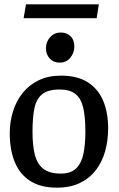

<svg xmlns="http://www.w3.org/2000/svg" viewBox="-20 -855 547 886"><path d="M243 11Q168 11 120 -19.5Q72 -50 48.5 -106.5Q25 -163 25 -240Q25 -293 40 -341Q55 -389 84.5 -426Q114 -463 158.5 -484.5Q203 -506 261 -506Q336 -506 384 -476Q432 -446 455.5 -391.5Q479 -337 479 -263Q479 -206 465 -156.5Q451 -107 422 -69.5Q393 -32 348.5 -10.5Q304 11 243 11ZM260 -54Q307 -54 331.5 -78Q356 -102 365 -145.5Q374 -189 374 -247Q374 -315 364 -358Q354 -401 328 -421.5Q302 -442 255 -442Q202 -442 175 -420.5Q148 -399 139 -356Q130 -313 130 -247Q130 -185 140.5 -142Q151 -99 179.5 -76.5Q208 -54 260 -54ZM255 -566Q227 -566 209.5 -585Q192 -604 192 -633Q192 -662 211.5 -683.5Q231 -705 260 -705Q288 -705 305.5 -688Q323 -671 323 -640Q323 -611 304.5 -588.5Q286 -566 255 -566ZM89 -771 100 -835H436L426 -771Z"/></svg>

Font: Faustina Medium
Style: Regular
Weight: 500
Designer: Alfonso Garcia
Foundry: http://www.omnibus-type.com
Version: Version 1.200